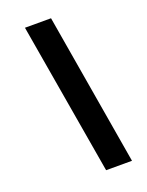

<svg xmlns="http://www.w3.org/2000/svg" viewBox="-149 -818 728 948"><g transform="rotate(-20 215.0 -344.0)"><path d="M240 55 104 -743H241L376 55Z"/></g></svg>

Font: Saira SemiExpanded
Style: Bold Italic
Weight: 700
Width: 6
Italic angle: -12°
Designer: Hector Gatti with collaboration of the Omnibus-Type team
Foundry: Omnibus-Type
Version: Version 1.101